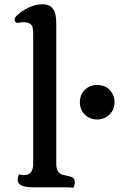

<svg xmlns="http://www.w3.org/2000/svg" viewBox="-20 -884 567 906"><path d="M41 0ZM138.2 0Q63.5 0 63.5 -34.2Q63.5 -52.2 70.8 -61.5Q82.5 -57.6 92.8 -57.6Q135.3 -57.6 136.7 -108.9V-720.2Q136.7 -754.4 129.9 -763.7Q118.7 -779.3 93.8 -779.3Q82.5 -779.3 72 -777.1Q61.5 -774.9 57.4 -777.1Q53.2 -779.3 50.8 -783.2Q41 -799.3 75.2 -824.2Q128.9 -863.8 181.2 -863.8Q236.8 -863.8 243.7 -803.7Q245.6 -785.6 245.6 -765.6V-106.9Q247.1 -68.8 273.4 -60.1Q281.2 -57.6 291.7 -55.7Q302.2 -53.7 311 -51Q319.8 -48.3 324.7 -44.9Q333 -38.6 333 -24.4Q333 -7.3 325.2 2.4Q315.4 0 293.9 0ZM437.5 -320.3Q420.4 -320.3 405.8 -326.4Q391.1 -332.5 379.9 -343.8Q356.9 -366.7 356.9 -401.9Q356.9 -436.5 380.1 -459.7Q403.3 -482.9 437.5 -482.9Q493.2 -482.9 514.2 -434.1Q520.5 -419.4 520.5 -401.9Q520.5 -367.2 497.1 -343.8Q473.6 -320.3 437.5 -320.3Z"/></svg>

Font: Quando
Style: Regular
Weight: 400
Version: Version 1.002